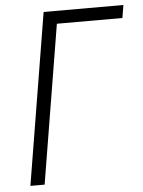

<svg xmlns="http://www.w3.org/2000/svg" viewBox="-53 -777 612 820"><g transform="rotate(-5 253.5 -367.5)"><path d="M44 0 165 -735H507L498 -680H217L105 0Z"/></g></svg>

Font: Iosevka Curly Light
Style: Italic
Weight: 300
Italic angle: -9°
Monospace: yes
Designer: Belleve Invis
Foundry: Belleve Invis
Version: Version 22.1.2; ttfautohint (v1.8.4)